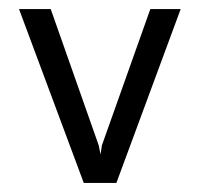

<svg xmlns="http://www.w3.org/2000/svg" viewBox="-20 -404 441 424"><path d="M165 0 22 -384H92L198 -83L202 -63L205 -83L312 -384H379L237 0Z"/></svg>

Font: Cambay Devanagari
Style: Regular
Weight: 400
Designer: Pooja Saxena
Foundry: Pooja Saxena
Version: Version 1.180;PS 001.180;hotconv 1.0.70;makeotf.lib2.5.58329